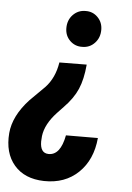

<svg xmlns="http://www.w3.org/2000/svg" viewBox="-65 -579 556 807"><g transform="rotate(5 212.5 -175.5)"><path d="M287.6 -314.5Q282.2 -252 264.2 -210.4Q246.1 -168.9 207.5 -129.4L180.7 -101.1Q132.8 -49.8 126.5 1L125 23.9Q125 72.8 159.7 73.7Q210.4 75.2 226.6 -10.7L361.3 -11.2Q353 81.1 296.4 135.7Q239.7 190.4 150.9 188.5Q68.8 186.5 25.1 135.5Q-18.6 84.5 -11.7 0.5Q-5.4 -72.8 60.5 -144L123 -206.1Q162.1 -247.6 172.4 -313.5ZM335.9 -465.3Q335.9 -432.1 314.9 -409.7Q293.9 -387.2 262.7 -387.2Q231.9 -386.2 210.4 -407.2Q189 -428.2 189 -460Q189 -494.1 210.4 -516.4Q231.9 -538.6 262.7 -538.6Q293.5 -539.6 314.7 -518.3Q335.9 -497.1 335.9 -465.3Z"/></g></svg>

Font: TypoPRO Roboto
Style: Bold Italic
Weight: 700
Italic angle: -12°
Designer: Google
Version: Version 2.136; 2016